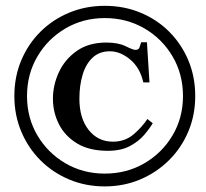

<svg xmlns="http://www.w3.org/2000/svg" viewBox="-20 -632 716 666"><path d="M657.2 -298.8Q657.2 -232.9 633.3 -176Q609.4 -119.1 566.4 -76.4Q523.4 -33.7 466.3 -9.5Q409.2 14.6 343.3 14.6Q277.3 14.6 220.2 -9.3Q163.1 -33.2 120.4 -75.9Q77.6 -118.7 53.7 -175.8Q29.8 -232.9 29.8 -298.8Q29.8 -365.7 53.7 -422.6Q77.6 -479.5 120.4 -522Q163.1 -564.5 220.2 -588.1Q277.3 -611.8 343.3 -611.8Q410.2 -611.8 467.3 -588.1Q524.4 -564.5 566.9 -522Q609.4 -479.5 633.3 -422.6Q657.2 -365.7 657.2 -298.8ZM614.7 -298.8Q614.7 -375 578.6 -436.3Q542.5 -497.6 481 -533.4Q419.4 -569.3 343.3 -569.3Q268.1 -569.3 206.8 -533.2Q145.5 -497.1 109.6 -435.8Q73.7 -374.5 73.7 -298.8Q73.7 -223.6 109.6 -162.6Q145.5 -101.6 206.8 -65.7Q268.1 -29.8 343.3 -29.8Q419.4 -29.8 481 -65.7Q542.5 -101.6 578.6 -162.6Q614.7 -223.6 614.7 -298.8ZM491.2 -219.2 509.8 -204.6Q499 -186 479.7 -163.6Q460.4 -141.1 429.9 -125Q399.4 -108.9 354 -108.9Q289.6 -108.9 247.3 -134.5Q205.1 -160.2 184.3 -201.4Q163.6 -242.7 163.6 -289.6Q163.6 -336.9 184.3 -381.6Q205.1 -426.3 246.3 -455.3Q287.6 -484.4 348.6 -484.4Q390.1 -484.4 415.8 -471.7Q441.4 -459 449.2 -459Q460.9 -459 463.6 -466.8Q466.3 -474.6 469.7 -485.4H489.7L498.5 -346.2H477.1Q465.8 -397 431.6 -425.5Q397.5 -454.1 361.3 -454.1Q324.7 -454.1 301.3 -432.1Q277.8 -410.2 266.6 -372.8Q255.4 -335.4 255.4 -289.6Q255.4 -221.7 287.6 -181.2Q319.8 -140.6 371.6 -140.6Q413.6 -140.6 443.1 -165.8Q472.7 -190.9 491.2 -219.2Z"/></svg>

Font: Scheherazade New
Style: Bold
Weight: 700
Designer: SIL International
Foundry: SIL International
Version: Version 4.000